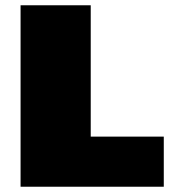

<svg xmlns="http://www.w3.org/2000/svg" viewBox="-20 -708 662 728"><path d="M58 0V-688H324V-190H601V0Z"/></svg>

Font: Saira Expanded Black
Style: Regular
Weight: 900
Width: 7
Designer: Hector Gatti with collaboration of the Omnibus-Type team
Foundry: Omnibus-Type
Version: Version 1.101